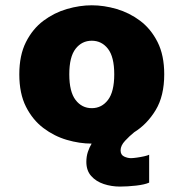

<svg xmlns="http://www.w3.org/2000/svg" viewBox="-20 -532 690 726"><path d="M544 53V158.5Q527.5 166 494.8 169.8Q462 173.5 433.5 173.5Q401.5 173.5 372.2 163.8Q343 154 324.8 133.5Q306.5 113 306.5 80Q306.5 60 312.2 42.5Q318 25 326.5 11Q281 11 233 -3Q185 -17 144.2 -47.8Q103.5 -78.5 78.2 -128.5Q53 -178.5 53 -251Q53 -323 78.2 -373Q103.5 -423 144.2 -453.5Q185 -484 233.2 -498Q281.5 -512 327 -512Q373 -512 421 -498Q469 -484 509.8 -453.5Q550.5 -423 575.8 -373Q601 -323 601 -251Q601 -169 568.5 -115.5Q536 -62 487.5 -32Q469.5 -17.5 452.8 0.5Q436 18.5 436 36.5Q436 53.5 449.2 59.8Q462.5 66 475 66Q483 66 497.2 64Q511.5 62 525 59Q538.5 56 544 53ZM327 -123Q364.5 -123 388.2 -154Q412 -185 412 -251Q412 -317 388.2 -347.5Q364.5 -378 327 -378Q289.5 -378 265.8 -347.5Q242 -317 242 -251Q242 -185 265.8 -154Q289.5 -123 327 -123Z"/></svg>

Font: Trispace ExtraBold
Style: Regular
Weight: 800
Designer: Tyler Finck
Foundry: Etcetera Type Company
Version: Version 1.210; ttfautohint (v1.8.3)